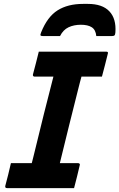

<svg xmlns="http://www.w3.org/2000/svg" viewBox="-20 -965 613 985"><path d="M360 0H16Q5 0 7 -11Q15 -40 22 -69Q29 -98 36 -128H143Q147 -143 151 -159.5Q155 -176 158 -188Q181 -283 205 -379.5Q229 -476 254 -572H157Q152 -572 150 -575.5Q148 -579 149 -583Q157 -613 164.5 -642Q172 -671 179 -700H525Q537 -700 533 -689Q526 -660 518.5 -631Q511 -602 503 -572H398Q394 -558 390 -542.5Q386 -527 383 -515Q359 -419 334.5 -321.5Q310 -224 287 -128H381Q386 -128 388.5 -124.5Q391 -121 389 -117Q382 -88 375 -58.5Q368 -29 360 0ZM288 -780H200Q190 -780 188 -783.5Q186 -787 191 -799Q223 -879 275.5 -912Q328 -945 406 -945H431Q505 -945 541 -907Q577 -869 572 -799Q571 -787 567.5 -783.5Q564 -780 554 -780H474Q471 -812 451 -825Q431 -838 395 -838Q359 -838 331.5 -825Q304 -812 288 -780Z"/></svg>

Font: Recursive Sn Lnr St
Style: Bold Italic
Weight: 700
Italic angle: -15°
Version: Version 1.079;hotconv 1.0.112;makeotfexe 2.5.65598; ttfautoh